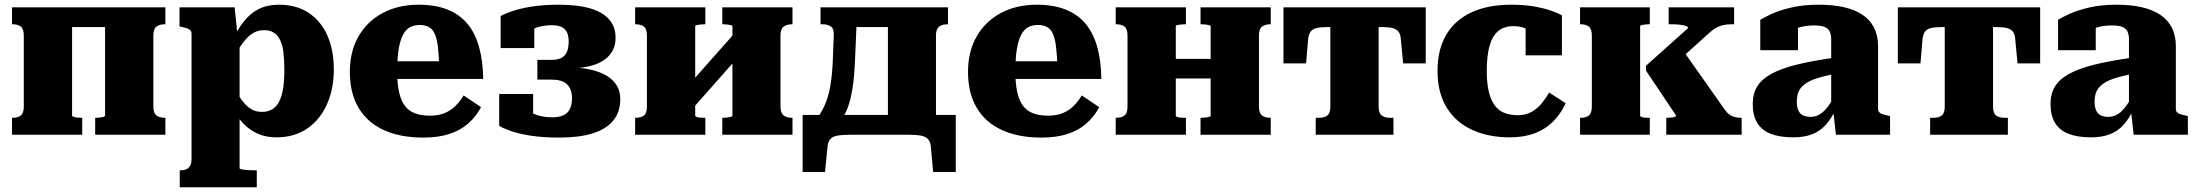

<svg xmlns="http://www.w3.org/2000/svg" viewBox="-20 -572 9327 815"><path d="M81 -120V-421Q81 -449 68.5 -459Q56 -469 33 -469H31V-541H286V-81Q286 -78 292.5 -76Q299 -74 308 -73Q317 -72 325 -72H329V0H31V-72H33Q56 -72 68.5 -82Q81 -92 81 -120ZM426 -81V-541H682V-469H680Q657 -469 644 -459Q631 -449 631 -421V-120Q631 -92 644 -82Q657 -72 680 -72H682V0H384V-72H387Q395 -72 404 -73Q413 -74 419.5 -76Q426 -78 426 -81ZM207 -457V-541H508V-457Z M1070 223H743V151H745Q760 151 770.5 146.5Q781 142 787 131.5Q793 121 793 103V-428Q793 -438 788.5 -443Q784 -448 774.5 -451.5Q765 -455 750 -458L742 -460V-541H976L991 -392L997 -391V142Q997 145 1006.5 147Q1016 149 1031 150Q1046 151 1062 151H1070ZM1154 11Q1109 11 1074 -4.5Q1039 -20 1011.5 -49Q984 -78 965 -120V-208Q987 -174 1005 -149Q1023 -124 1043.5 -110.5Q1064 -97 1092 -97Q1117 -97 1135.5 -108Q1154 -119 1165.5 -142Q1177 -165 1182 -198.5Q1187 -232 1187 -277Q1187 -320 1183 -351Q1179 -382 1168.5 -403Q1158 -424 1141.5 -434Q1125 -444 1101 -444Q1074 -444 1052.5 -430.5Q1031 -417 1010.5 -389.5Q990 -362 965 -319V-398Q988 -447 1015.5 -481.5Q1043 -516 1079 -534Q1115 -552 1164 -552Q1239 -552 1291 -517Q1343 -482 1370 -420.5Q1397 -359 1397 -277Q1397 -194 1367.5 -128.5Q1338 -63 1283.5 -26Q1229 11 1154 11Z M1666 -268Q1666 -217 1674 -181Q1682 -145 1698.5 -123Q1715 -101 1741.5 -91Q1768 -81 1804 -81Q1841 -81 1867.5 -92Q1894 -103 1913.5 -122.5Q1933 -142 1948 -167L2022 -117Q2000 -76 1966.5 -47Q1933 -18 1886.5 -3Q1840 12 1776 12Q1679 12 1609 -20Q1539 -52 1502 -114.5Q1465 -177 1465 -267Q1465 -353 1501.5 -417Q1538 -481 1604 -516.5Q1670 -552 1757 -552Q1827 -552 1878 -532Q1929 -512 1962.5 -473Q1996 -434 2013 -374.5Q2030 -315 2031 -237H1618V-312H1864L1845 -282Q1843 -339 1838.5 -375Q1834 -411 1824.5 -430.5Q1815 -450 1799 -458Q1783 -466 1761 -466Q1738 -466 1720.5 -456.5Q1703 -447 1691 -425Q1679 -403 1672.5 -364.5Q1666 -326 1666 -268Z M2323 -74Q2368 -74 2388 -94Q2408 -114 2408 -155Q2408 -180 2399 -198Q2390 -216 2371 -225Q2352 -234 2322 -234H2261V-318H2322Q2350 -318 2365.5 -327.5Q2381 -337 2387.5 -354.5Q2394 -372 2394 -397Q2394 -431 2377 -448Q2360 -465 2324 -465Q2301 -465 2282.5 -461.5Q2264 -458 2249 -451.5Q2234 -445 2221 -434Q2218 -437 2216.5 -445Q2215 -453 2217.5 -462.5Q2220 -472 2227 -479.5Q2234 -487 2248 -490V-368H2105V-504Q2121 -513 2154 -524.5Q2187 -536 2237 -544Q2287 -552 2353 -552Q2432 -552 2485 -536.5Q2538 -521 2565.5 -489.5Q2593 -458 2593 -412Q2593 -369 2569 -340Q2545 -311 2501.5 -296.5Q2458 -282 2401 -282L2423 -309V-258L2404 -285Q2449 -285 2487 -276.5Q2525 -268 2553.5 -251.5Q2582 -235 2597.5 -210Q2613 -185 2613 -152Q2613 -96 2582.5 -59.5Q2552 -23 2494.5 -5.5Q2437 12 2355 12Q2285 12 2233.5 4Q2182 -4 2148 -16Q2114 -28 2099 -38V-173H2243V-50Q2229 -53 2221.5 -61Q2214 -69 2211.5 -78Q2209 -87 2210.5 -96Q2212 -105 2216 -109Q2228 -97 2244.5 -89.5Q2261 -82 2281 -78Q2301 -74 2323 -74Z M2726 -120V-421Q2726 -449 2713.5 -459Q2701 -469 2678 -469H2676V-541H2974V-469H2970Q2962 -469 2953 -468Q2944 -467 2937.5 -465.5Q2931 -464 2931 -461V-81Q2931 -78 2937.5 -75.5Q2944 -73 2953 -72.5Q2962 -72 2970 -72H2974V0H2676V-72H2678Q2701 -72 2713.5 -82Q2726 -92 2726 -120ZM3089 -80V-460Q3089 -464 3082 -465.5Q3075 -467 3066 -468Q3057 -469 3050 -469H3046V-541H3344V-469H3342Q3320 -469 3306.5 -459Q3293 -449 3293 -421V-120Q3293 -92 3306.5 -82Q3320 -72 3342 -72H3344V0H3046V-72H3050Q3057 -72 3066 -73Q3075 -74 3082 -76Q3089 -78 3089 -80ZM2918 -109 2864 -167 3100 -433 3154 -376Z M3749 -39V-541H4004V-469H4002Q3987 -469 3976 -464.5Q3965 -460 3959 -450Q3953 -440 3953 -421V-39ZM3552 -457V-541H3829V-457ZM3931 48Q3929 30 3919.5 19Q3910 8 3890.5 4Q3871 0 3836 0H3587Q3553 0 3533 4Q3513 8 3504 19Q3495 30 3493 48L3482 158H3387V-84H4037V158H3941ZM3515 -313 3519 -421Q3521 -449 3507.5 -459Q3494 -469 3471 -469H3463V-541H3619L3609 -308Q3606 -243 3598.5 -196Q3591 -149 3578.5 -115Q3566 -81 3545 -57H3439Q3464 -89 3479.5 -122.5Q3495 -156 3503.5 -201.5Q3512 -247 3515 -313Z M4290 -268Q4290 -217 4298 -181Q4306 -145 4322.5 -123Q4339 -101 4365.5 -91Q4392 -81 4428 -81Q4465 -81 4491.5 -92Q4518 -103 4537.5 -122.5Q4557 -142 4572 -167L4646 -117Q4624 -76 4590.5 -47Q4557 -18 4510.5 -3Q4464 12 4400 12Q4303 12 4233 -20Q4163 -52 4126 -114.5Q4089 -177 4089 -267Q4089 -353 4125.5 -417Q4162 -481 4228 -516.5Q4294 -552 4381 -552Q4451 -552 4502 -532Q4553 -512 4586.5 -473Q4620 -434 4637 -374.5Q4654 -315 4655 -237H4242V-312H4488L4469 -282Q4467 -339 4462.5 -375Q4458 -411 4448.5 -430.5Q4439 -450 4423 -458Q4407 -466 4385 -466Q4362 -466 4344.5 -456.5Q4327 -447 4315 -425Q4303 -403 4296.5 -364.5Q4290 -326 4290 -268Z M4766 -120V-421Q4766 -449 4753.5 -459Q4741 -469 4718 -469H4716V-541H5014V-469H5010Q5002 -469 4993 -468Q4984 -467 4977.5 -465.5Q4971 -464 4971 -461V-81Q4971 -78 4977.5 -75.5Q4984 -73 4993 -72.5Q5002 -72 5010 -72H5014V0H4716V-72H4718Q4741 -72 4753.5 -82Q4766 -92 4766 -120ZM5119 -80V-460Q5119 -464 5112.5 -465.5Q5106 -467 5097 -468Q5088 -469 5080 -469H5076V-541H5374V-469H5372Q5350 -469 5337 -459Q5324 -449 5324 -421V-120Q5324 -92 5337 -82Q5350 -72 5372 -72H5374V0H5076V-72H5080Q5088 -72 5097 -73Q5106 -74 5112.5 -76Q5119 -78 5119 -80ZM4895 -239V-322H5196V-239Z M5737 -457V-541H6032V-303H5936L5926 -408Q5925 -425 5917 -436.5Q5909 -448 5892.5 -452.5Q5876 -457 5847 -457ZM5723 -457H5613Q5583 -457 5566.5 -452.5Q5550 -448 5542.5 -436.5Q5535 -425 5533 -408L5524 -303H5428V-541H5723ZM5832 -119Q5832 -92 5845 -82Q5858 -72 5880 -72H5895V0H5565V-72H5579Q5602 -72 5614.5 -82Q5627 -92 5627 -119V-541H5832Z M6423 -83Q6455 -83 6480 -96.5Q6505 -110 6523.5 -132.5Q6542 -155 6556 -179L6626 -134Q6606 -90 6573.5 -57Q6541 -24 6495 -6.5Q6449 11 6389 11Q6298 11 6228.5 -21Q6159 -53 6120.5 -116Q6082 -179 6082 -271Q6082 -362 6119 -424.5Q6156 -487 6226 -519.5Q6296 -552 6394 -552Q6452 -552 6495.5 -544Q6539 -536 6567.5 -525.5Q6596 -515 6610 -507V-337H6456V-491Q6470 -491 6477.5 -483Q6485 -475 6488 -464.5Q6491 -454 6489.5 -444Q6488 -434 6485 -431Q6470 -445 6451 -453Q6432 -461 6404 -461Q6365 -461 6340 -440.5Q6315 -420 6303 -378Q6291 -336 6291 -271Q6291 -221 6299 -185.5Q6307 -150 6323 -127Q6339 -104 6364 -93.5Q6389 -83 6423 -83Z M6737 -120V-421Q6737 -449 6724.5 -459Q6712 -469 6689 -469H6687V-541H6983V-469H6978Q6971 -469 6962.5 -468Q6954 -467 6948 -465.5Q6942 -464 6942 -461V-81Q6942 -78 6948 -75.5Q6954 -73 6962.5 -72.5Q6971 -72 6978 -72H6983V0H6687V-72H6689Q6712 -72 6724.5 -82Q6737 -92 6737 -120ZM7373 0H7053V-72H7057Q7066 -72 7074.5 -73Q7083 -74 7089 -76Q7095 -78 7095 -81L6967 -272V-293L7146 -453Q7146 -459 7134.5 -462.5Q7123 -466 7107 -467.5Q7091 -469 7075 -469H7063V-541H7341V-469H7330Q7309 -469 7292.5 -465Q7276 -461 7262 -452.5Q7248 -444 7234 -431L7062 -276L7112 -375L7301 -107Q7311 -93 7321.5 -85.5Q7332 -78 7344.5 -75Q7357 -72 7370 -72H7373Z M7766 -327V-258Q7726 -250 7698 -241.5Q7670 -233 7652 -222Q7634 -211 7624.5 -199Q7615 -187 7611 -172.5Q7607 -158 7607 -142Q7607 -117 7614 -102.5Q7621 -88 7634 -82Q7647 -76 7666 -76Q7684 -76 7700.5 -84.5Q7717 -93 7733 -112Q7749 -131 7766 -162L7774 -112Q7754 -68 7729 -41Q7704 -14 7670.5 -1.5Q7637 11 7592 11Q7535 11 7496.5 -4Q7458 -19 7439 -50.5Q7420 -82 7420 -131Q7420 -174 7439 -205Q7458 -236 7499 -258.5Q7540 -281 7606 -297.5Q7672 -314 7766 -327ZM7773 0 7761 -108 7753 -105V-406Q7753 -424 7747 -437.5Q7741 -451 7725.5 -457.5Q7710 -464 7680 -464Q7638 -464 7610.5 -453Q7583 -442 7573 -428Q7563 -433 7561.5 -441Q7560 -449 7565 -457Q7570 -465 7582 -470.5Q7594 -476 7612 -476V-359H7452V-488Q7468 -498 7500.5 -513Q7533 -528 7583.5 -540Q7634 -552 7701 -552Q7760 -552 7806.5 -541.5Q7853 -531 7885.5 -509.5Q7918 -488 7935 -454.5Q7952 -421 7952 -376V-110Q7952 -101 7957 -95.5Q7962 -90 7971.5 -87Q7981 -84 7996 -81L8003 -79V0Z M8345 -457V-541H8640V-303H8544L8534 -408Q8533 -425 8525 -436.5Q8517 -448 8500.5 -452.5Q8484 -457 8455 -457ZM8331 -457H8221Q8191 -457 8174.5 -452.5Q8158 -448 8150.5 -436.5Q8143 -425 8141 -408L8132 -303H8036V-541H8331ZM8440 -119Q8440 -92 8453 -82Q8466 -72 8488 -72H8503V0H8173V-72H8187Q8210 -72 8222.5 -82Q8235 -92 8235 -119V-541H8440Z M9030 -327V-258Q8990 -250 8962 -241.5Q8934 -233 8916 -222Q8898 -211 8888.5 -199Q8879 -187 8875 -172.5Q8871 -158 8871 -142Q8871 -117 8878 -102.5Q8885 -88 8898 -82Q8911 -76 8930 -76Q8948 -76 8964.5 -84.5Q8981 -93 8997 -112Q9013 -131 9030 -162L9038 -112Q9018 -68 8993 -41Q8968 -14 8934.5 -1.5Q8901 11 8856 11Q8799 11 8760.5 -4Q8722 -19 8703 -50.5Q8684 -82 8684 -131Q8684 -174 8703 -205Q8722 -236 8763 -258.5Q8804 -281 8870 -297.5Q8936 -314 9030 -327ZM9037 0 9025 -108 9017 -105V-406Q9017 -424 9011 -437.5Q9005 -451 8989.5 -457.5Q8974 -464 8944 -464Q8902 -464 8874.5 -453Q8847 -442 8837 -428Q8827 -433 8825.5 -441Q8824 -449 8829 -457Q8834 -465 8846 -470.5Q8858 -476 8876 -476V-359H8716V-488Q8732 -498 8764.5 -513Q8797 -528 8847.5 -540Q8898 -552 8965 -552Q9024 -552 9070.5 -541.5Q9117 -531 9149.5 -509.5Q9182 -488 9199 -454.5Q9216 -421 9216 -376V-110Q9216 -101 9221 -95.5Q9226 -90 9235.5 -87Q9245 -84 9260 -81L9267 -79V0Z"/></svg>

Font: Roboto Serif ExtraBold
Style: Regular
Weight: 800
Designer: Greg Gazdowicz
Foundry: Commercial Type
Version: Version 1.008